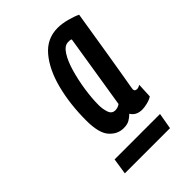

<svg xmlns="http://www.w3.org/2000/svg" viewBox="-135 -737 517 517"><g transform="rotate(-45 123.0 -478.5)"><path d="M246 -665Q233 -583 225 -535Q217 -487 213 -463Q209 -439 207.5 -431Q206 -423 206 -421Q206 -413 215 -413Q220 -413 227 -417L225 -375Q218 -370 206 -367Q194 -364 186 -364Q163 -364 153 -381Q146 -374 137.5 -369Q129 -364 115 -364Q92 -364 75 -383Q58 -402 58 -450Q58 -512 71.5 -564.5Q85 -617 112 -649Q139 -681 180 -681Q196 -681 215 -676Q234 -671 246 -665ZM111 -456Q111 -441 115.5 -427.5Q120 -414 133 -414Q143 -414 151 -420L185 -632Q182 -634 178 -634Q174 -634 173 -634Q159 -634 147.5 -616Q136 -598 128 -570Q120 -542 115.5 -511.5Q111 -481 111 -456ZM31 -276 38 -322H211L203 -276Z"/></g></svg>

Font: Georama Extra Condensed Medium
Style: Italic
Weight: 500
Width: 2
Italic angle: -9°
Designer: Jean-Baptiste Levee
Foundry: Production Type
Version: Version 1.000